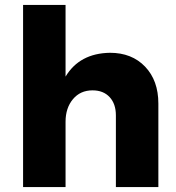

<svg xmlns="http://www.w3.org/2000/svg" viewBox="-20 -762 718 782"><path d="M74 0V-742H247V-450Q304 -545 428 -547Q517 -547 571 -490.5Q625 -434 625 -340V0H452V-292Q452 -339 426.5 -366.5Q401 -394 357 -394Q307 -394 277 -358Q247 -322 247 -266V0Z"/></svg>

Font: Trueno
Style: Bd
Weight: 700
Designer: Julieta Ulanovsky
Foundry: Julieta Ulanovsky
Version: Version 3.001b